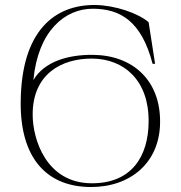

<svg xmlns="http://www.w3.org/2000/svg" viewBox="-20 -735 726 770"><path d="M622 -244C624 -413 512 -514 352 -515C255 -516 158 -489 114 -414C132 -609 239 -701 354 -700C461 -699 547 -652 592 -479H602L576 -646C534 -682 442 -714 361 -715C201 -716 65 -614 63 -325C61 -106 163 14 343 15C503 16 621 -83 622 -244ZM111 -276C111 -439 228 -501 350 -500C479 -499 578 -411 576 -246C575 -107 507 1 347 0C166 -1 111 -175 111 -276Z"/></svg>

Font: Sprat Thin
Style: Regular
Weight: 100
Designer: Ethan Nakache
Foundry: Collletttivo
Version: Version 2.000;Glyphs 3.2 (3217)